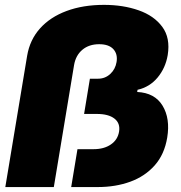

<svg xmlns="http://www.w3.org/2000/svg" viewBox="-20 -757 732 777"><path d="M1.5 0 89.8 -531.2Q100.6 -595.7 141.8 -641.8Q183.1 -688 249.5 -712.6Q315.9 -737.3 400.9 -737.3Q478.5 -737.3 541 -715.3Q603.5 -693.4 636.7 -648.4Q669.9 -603.5 658.7 -534.2Q649.9 -481.9 617.9 -443.4Q585.9 -404.8 536.6 -393.6L535.2 -384.8Q606.4 -381.3 637.9 -329.3Q669.4 -277.3 656.7 -200.2Q645.5 -132.3 606.2 -87.9Q566.9 -43.5 507.3 -21.7Q447.8 0 375.5 0H268.1L293.5 -153.3H358.9Q400.9 -153.3 428.7 -172.4Q456.5 -191.4 461.9 -224.6Q467.3 -258.3 443.1 -277.1Q418.9 -295.9 372.1 -295.9H320.3L343.8 -438.5H377Q405.3 -438.5 426 -457.5Q446.8 -476.6 451.7 -505.9Q457 -538.1 438.7 -558.1Q420.4 -578.1 381.3 -578.1Q340.3 -578.1 313.5 -555.7Q286.6 -533.2 279.8 -494.1L197.8 0Z"/></svg>

Font: Inter Black
Style: Italic
Weight: 900
Italic angle: -9.39999°
Designer: Rasmus Andersson
Foundry: rsms
Version: Version 4.000;git-a52131595